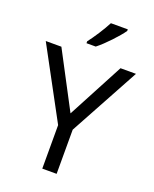

<svg xmlns="http://www.w3.org/2000/svg" viewBox="-170 -1038 906 1132"><g transform="rotate(20 283.0 -472.0)"><path d="M431 -934V-944H325C302 -899 259 -833 230 -796V-784H288C335 -820 406 -897 431 -934ZM283 -363 98 -714H0L238 -273V0H328V-277L566 -714H469Z"/></g></svg>

Font: Noto Sans Syriac Western
Style: Regular
Weight: 400
Designer: Patrick Giasson and the Monotype Design Team
Foundry: Monotype Imaging Inc.
Version: Version 3.000